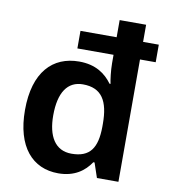

<svg xmlns="http://www.w3.org/2000/svg" viewBox="-85 -832 804 915"><g transform="rotate(10 317.0 -375.0)"><path d="M258 10C336 10 384 -26 414 -71H420L444 0H548V-592H624V-677H548V-760H420V-677H245V-592H420V-552C420 -516 426 -469 430 -453H425C393 -497 345 -532 265 -532C137 -532 50 -444 50 -260C50 -82 133 10 258 10ZM304 -93C224 -93 187 -158 187 -258C187 -369 227 -428 301 -428C393 -428 427 -369 427 -259V-244C426 -143 394 -93 304 -93Z"/></g></svg>

Font: Noto Sans Myanmar UI SemiBold
Style: Regular
Weight: 600
Designer: Monotype Design Team
Foundry: Monotype Imaging Inc.
Version: Version 2.103